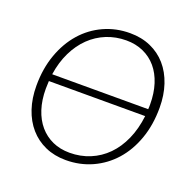

<svg xmlns="http://www.w3.org/2000/svg" viewBox="-127 -846 990 982"><g transform="rotate(20 368.0 -354.5)"><path d="M690.5 -408Q690.5 -314.5 663.2 -238Q636 -161.5 587.5 -107Q539 -52.5 473 -22.5Q407 7.5 330 7.5Q268 7.5 218 -14.8Q168 -37 132.8 -77.5Q97.5 -118 78.5 -174.5Q59.5 -231 59.5 -299.5Q59.5 -392.5 87 -469.2Q114.5 -546 162.8 -600.8Q211 -655.5 276.8 -685.5Q342.5 -715.5 419 -715.5Q481.5 -715.5 531.8 -693.2Q582 -671 617.2 -630.5Q652.5 -590 671.5 -533.2Q690.5 -476.5 690.5 -408ZM335.5 -34.5Q395 -34.5 446.2 -55.8Q497.5 -77 536.8 -116.8Q576 -156.5 601.5 -213.8Q627 -271 635.5 -343H111.5Q110 -322 110 -301Q110 -239.5 126 -190.2Q142 -141 171.5 -106.5Q201 -72 242.5 -53.2Q284 -34.5 335.5 -34.5ZM639 -407Q639 -468.5 623.2 -517.8Q607.5 -567 578 -601.8Q548.5 -636.5 506.8 -655.2Q465 -674 413.5 -674Q356.5 -674 306.5 -653.8Q256.5 -633.5 217.5 -595.8Q178.5 -558 152 -503.8Q125.5 -449.5 115.5 -381.5H638Q638.5 -388 638.8 -394Q639 -400 639 -407Z"/></g></svg>

Font: Lato Light
Style: Italic
Weight: 300
Italic angle: -7°
Designer: Lukasz Dziedzic
Foundry: tyPoland Lukasz Dziedzic
Version: Version 2.007; 2014-02-27